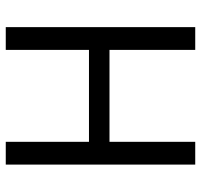

<svg xmlns="http://www.w3.org/2000/svg" viewBox="-36 -678 714 683"><g transform="rotate(-90 321.5 -337.0)"><path d="M566 0H485V-305H158V0H77V-674H158V-378H485V-674H566Z"/></g></svg>

Font: Hind Vadodara
Style: Regular
Weight: 400
Designer: Hitesh Malaviya
Foundry: Indian Type Foundry
Version: Version 1.001;PS 1.0;hotconv 1.0.86;makeotf.lib2.5.63406; tt